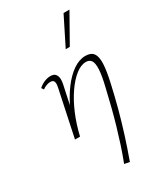

<svg xmlns="http://www.w3.org/2000/svg" viewBox="-242 -803 1011 1184"><g transform="rotate(-30 263.5 -211.0)"><path d="M279 282Q302 222 320 166.5Q338 111 354 56Q370 1 385 -57.5Q400 -116 415 -181Q434 -259 436 -302Q438 -345 426 -363Q414 -381 389 -381Q353 -381 314.5 -350.5Q276 -320 240 -267.5Q204 -215 175 -146.5Q146 -78 128 0H99Q122 -93 156.5 -169Q191 -245 232 -300Q273 -355 317 -385Q361 -415 404 -415Q444 -415 461 -392Q478 -369 476 -319Q474 -269 455 -186Q437 -105 416.5 -28.5Q396 48 371.5 125.5Q347 203 316 289ZM92 0 162 -331Q164 -339 165 -351.5Q166 -364 160.5 -374Q155 -384 136 -384Q124 -384 109 -378.5Q94 -373 81 -363L70 -379Q89 -396 111.5 -405.5Q134 -415 155 -415Q181 -415 191.5 -401Q202 -387 202.5 -368Q203 -349 199 -332L128 0ZM321 -511 421 -711H463L350 -511Z"/></g></svg>

Font: Ysabeau ExtraLight
Style: Italic
Weight: 250
Italic angle: -12°
Version: Version 2.000;gftools[0.9.27.dev2+g8671c4b]